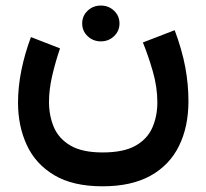

<svg xmlns="http://www.w3.org/2000/svg" viewBox="-20 -445 732 681"><path d="M271.5 -361.8Q271.5 -388.7 290.8 -407Q310.1 -425.3 337.9 -425.3Q365.2 -425.3 384.5 -407Q403.8 -388.7 403.8 -361.8Q403.8 -335 384.5 -316.7Q365.2 -298.3 337.9 -298.3Q310.1 -298.3 290.8 -316.7Q271.5 -335 271.5 -361.8ZM343.8 95.7Q418.5 95.7 460.7 71.8Q502.9 47.9 520.5 7.3Q538.1 -33.2 538.1 -82Q538.1 -136.7 521.7 -192.9Q505.4 -249 486.8 -294.4L599.6 -337.9Q625.5 -268.6 637 -207.5Q648.4 -146.5 648.4 -86.4Q648.4 4.9 614.7 73Q581.1 141.1 513.4 178.5Q445.8 215.8 343.8 215.8Q238.8 215.8 172.4 176.3Q106 136.7 75 69.3Q43.9 2 43.9 -81.1Q43.9 -136.7 55.9 -196Q67.9 -255.4 89.8 -313.5L192.9 -273.4Q176.3 -224.6 165 -175.8Q153.8 -127 153.8 -83.5Q153.8 -34.7 171.1 6.1Q188.5 46.9 230 71.3Q271.5 95.7 343.8 95.7Z"/></svg>

Font: Vazirmatn RD FD SemiBold
Style: Regular
Weight: 600
Designer: Saber Rastikerdar
Foundry: Saber Rastikerdar
Version: Version 33.003